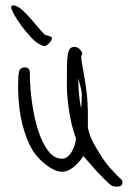

<svg xmlns="http://www.w3.org/2000/svg" viewBox="-20 -636 480 721"><path d="M440 46Q440 58 434 61.5Q428 65 420 65Q414 65 404 63Q399 62 389.5 53.5Q380 45 369 34Q357 22 343 7L293 -50Q291 -47 284 -37.5Q277 -28 266.5 -17.5Q256 -7 242 1Q228 9 212 9Q201 9 185.5 2.5Q170 -4 154 -16Q138 -28 122.5 -45Q107 -62 96 -83Q82 -110 72.5 -139.5Q63 -169 57.5 -199Q52 -229 50 -258.5Q48 -288 48 -314Q48 -351 51.5 -367Q55 -383 75 -383Q83 -383 87.5 -377.5Q92 -372 92 -366Q92 -310 100 -252.5Q108 -195 123 -147.5Q138 -100 160.5 -70Q183 -40 213 -40Q226 -40 236 -49.5Q246 -59 252.5 -72Q259 -85 262 -97Q265 -109 266 -115Q260 -129 253.5 -152.5Q247 -176 242 -204Q237 -232 234 -262Q231 -292 231 -320Q231 -363 231.5 -390.5Q232 -418 235 -433.5Q238 -449 244 -454.5Q250 -460 261 -460Q267 -460 272.5 -456.5Q278 -453 281.5 -449Q285 -445 287 -441Q289 -437 289 -436Q289 -432 287 -429.5Q285 -427 285 -423Q285 -415 287.5 -400Q290 -385 293 -369Q299 -337 304.5 -296Q310 -255 310 -201V-159Q310 -151 318.5 -126.5Q327 -102 357 -55Q377 -23 394.5 -4Q412 15 423 26Q430 32 435 37.5Q440 43 440 46ZM287 -288Q286 -294 284 -303Q282 -312 279.5 -321Q277 -330 275.5 -336Q274 -342 274 -342Q274 -331 274.5 -315.5Q275 -300 276.5 -284.5Q278 -269 280 -254.5Q282 -240 285 -230Q285 -237 286 -244Q286 -250 286.5 -257.5Q287 -265 287 -273ZM23 -613Q26 -616 30 -616Q35 -616 42.5 -612.5Q50 -609 57 -604Q64 -599 78 -584.5Q92 -570 106 -553.5Q120 -537 132 -523Q144 -509 148 -506Q149 -505 153 -504Q157 -503 162 -501.5Q167 -500 171 -498Q175 -496 175 -493Q175 -485 164.5 -474Q154 -463 147 -463Q141 -463 128 -470Q114 -477 96 -496.5Q78 -516 61.5 -538Q45 -560 33.5 -580.5Q22 -601 22 -610Q22 -611 22.5 -611.5Q23 -612 23 -613Z"/></svg>

Font: Reenie Beanie
Style: Regular
Weight: 500
Designer: James Grieshaber
Foundry: James Grieshaber
Version: Version 1.000